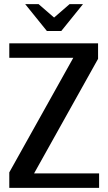

<svg xmlns="http://www.w3.org/2000/svg" viewBox="-20 -910 525 930"><path d="M25 0ZM25 0V-75L335 -630H25V-700H455V-625L145 -70H460V0ZM207 -760 102 -890H167L242 -825L317 -890H382L277 -760Z"/></svg>

Font: Scada
Style: Regular
Weight: 400
Designer: Jovanny Lemonad
Foundry: Jovanny Lemonad
Version: Version 3.005; ttfautohint (v0.91) -l 8 -r 50 -G 200 -x 0 -w